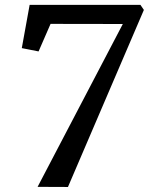

<svg xmlns="http://www.w3.org/2000/svg" viewBox="-20 -763 608 784"><path d="M481.5 -665 186.5 -665.5 137.5 -553 69 -566.5 101 -743H553.5L567.5 -722.5L257.5 0.5L133.5 0Z"/></svg>

Font: Merriweather
Style: Italic
Weight: 400
Italic angle: -7.8°
Designer: Eben Sorkin
Foundry: Eben Sorkin
Version: Version 2.100